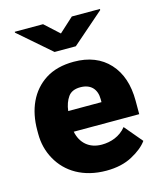

<svg xmlns="http://www.w3.org/2000/svg" viewBox="-114 -833 772 925"><g transform="rotate(-15 272.5 -370.5)"><path d="M302.2 9.8C353 9.8 396.5 0 432.1 -19.5C467.8 -38.6 494.1 -60.1 510.3 -83L435.5 -171.9C404.3 -132.8 357.9 -117.2 313 -117.2C250.5 -117.2 209.5 -153.8 197.8 -212.4H524.4V-279.3C524.4 -358.9 503.4 -421.9 460.9 -468.3C418.5 -514.6 359.4 -538.1 284.7 -538.1C228.5 -538.1 181.2 -525.9 143.6 -502C67.4 -453.6 29.8 -368.2 29.8 -265.1V-246.6C29.8 -200.2 40.5 -157.7 62 -119.1C105 -41 187.5 9.8 302.2 9.8ZM283.2 -411.1C335.4 -411.1 363.8 -380.4 363.8 -330.1V-328.1V-315.4H197.8C201.2 -343.3 209.5 -366.2 222.2 -384.3C234.9 -402.3 255.4 -411.1 283.2 -411.1ZM47.9 -751V-746.6L208 -607.4H314L472.7 -745.6V-751H332.5L260.7 -685.5L189 -751Z"/></g></svg>

Font: Vazirmatn Black
Style: Regular
Weight: 900
Designer: Saber Rastikerdar
Foundry: Saber Rastikerdar
Version: Version 33.003